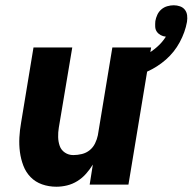

<svg xmlns="http://www.w3.org/2000/svg" viewBox="-20 -700 730 728"><path d="M194 8Q165 8 139.5 -1Q114 -10 96 -28.5Q78 -47 68.5 -72Q59 -97 55.5 -124Q52 -151 53.5 -179Q55 -207 60 -235L107 -520H254L203 -216Q200 -198 200.5 -180Q201 -162 206.5 -146.5Q212 -131 226 -121.5Q240 -112 258 -112Q274 -112 290.5 -116Q307 -120 320 -130.5Q333 -141 340.5 -156.5Q348 -172 351 -187L406 -520H553L467 0H320L332 -76Q321 -58 306.5 -41.5Q292 -25 273.5 -13.5Q255 -2 234.5 3Q214 8 194 8ZM460 -400 442 -458Q466 -464 489 -472Q512 -480 534 -492.5Q556 -505 575.5 -522Q595 -539 609 -561Q598 -562 589 -567Q580 -572 574.5 -580Q569 -588 568.5 -598.5Q568 -609 569 -620Q571 -632 576.5 -644Q582 -656 592 -664.5Q602 -673 614.5 -676.5Q627 -680 639 -680Q651 -680 662.5 -676Q674 -672 681 -663Q688 -654 689.5 -642Q691 -630 689 -617Q682 -578 661.5 -540Q641 -502 609 -474Q577 -446 538 -428.5Q499 -411 460 -400Z"/></svg>

Font: Iosevka Heavy Extended Oblique
Style: Regular
Weight: 900
Width: 7
Italic angle: -9°
Monospace: yes
Designer: Belleve Invis
Foundry: Belleve Invis
Version: Version 32.5.0; ttfautohint (v1.8.4)